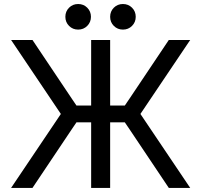

<svg xmlns="http://www.w3.org/2000/svg" viewBox="-20 -918 983 938"><path d="M425.3 -402.3V-320.3H301.8V-402.3ZM329.1 -284.2 138.7 0H34.2L277.3 -361.3L34.2 -722.7H138.7L329.1 -438.5L381.3 -361.3ZM518.1 -402.3H641.6V-320.3H518.1ZM518.1 -239.3V0H425.3V-722.7H518.1ZM614.3 -284.2 562 -361.3 614.3 -438.5 804.7 -722.7H909.2L666 -361.3L909.2 0H804.7ZM518.1 -835.9Q518.1 -809.6 536.1 -791.5Q554.2 -773.4 580.6 -773.4Q606.9 -773.4 625 -791.5Q643.1 -809.6 643.1 -835.9Q643.1 -862.3 625 -880.4Q606.9 -898.4 580.6 -898.4Q554.2 -898.4 536.1 -880.4Q518.1 -862.3 518.1 -835.9ZM299.3 -835.9Q299.3 -809.6 317.4 -791.5Q335.4 -773.4 361.8 -773.4Q388.2 -773.4 406.2 -791.5Q424.3 -809.6 424.3 -835.9Q424.3 -862.3 406.2 -880.4Q388.2 -898.4 361.8 -898.4Q335.4 -898.4 317.4 -880.4Q299.3 -862.3 299.3 -835.9Z"/></svg>

Font: Giphurs
Style: Regular
Weight: 400
Version: Version 2.010